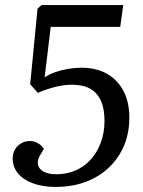

<svg xmlns="http://www.w3.org/2000/svg" viewBox="-20 -723 562 757"><path d="M392 -247Q392 -295 377.5 -326.5Q363 -358 335 -373.5Q307 -389 263 -389Q234 -389 200.5 -381Q167 -373 129 -357L99 -391L128 -689L144 -703H466L454 -617H180L156 -418Q174 -430 198 -438.5Q222 -447 248.5 -451.5Q275 -456 300 -456Q360 -456 402 -432Q444 -408 467 -364Q490 -320 490 -259Q490 -179 453 -117Q416 -55 350.5 -20.5Q285 14 199 14Q149 14 110.5 0Q72 -14 51 -39.5Q30 -65 30 -98Q30 -118 39 -133.5Q48 -149 63.5 -158Q79 -167 98 -167Q115 -167 129.5 -158.5Q144 -150 153 -136L137 -109Q126 -89 130 -72.5Q134 -56 152.5 -46Q171 -36 202 -36Q244 -36 279 -51.5Q314 -67 339 -95.5Q364 -124 378 -162.5Q392 -201 392 -247Z"/></svg>

Font: Literata 18pt
Style: Italic
Weight: 400
Italic angle: -2°
Designer: Latin by Veronika Burian and Jose Scaglione. Greek by Irene Vlachou. Cyrillic by Vera Evstafieva
Foundry: TypeTogether
Version: Version 3.103;gftools[0.9.29]